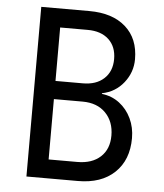

<svg xmlns="http://www.w3.org/2000/svg" viewBox="-52 -776 704 823"><g transform="rotate(5 299.5 -365.0)"><path d="M92.3 0V-730H299.3Q398.9 -730 455.6 -679.9Q512.2 -629.9 512.2 -541Q512.2 -484.9 476.6 -439.9Q440.9 -395 383.8 -383.8V-380.9Q426.8 -376 459.5 -351.1Q492.2 -326.2 510.5 -287.6Q528.8 -249 528.8 -203.1Q528.8 -108.9 471.4 -54.4Q414.1 0 314 0ZM180.7 -418.9H298.3Q356 -418.9 389.4 -450Q422.9 -481 422.9 -534.2Q422.9 -587.4 389.9 -618.2Q356.9 -648.9 299.3 -648.9H180.7ZM180.7 -81.1H304.2Q367.2 -81.1 403.6 -114.5Q439.9 -147.9 439.9 -206.1Q439.9 -266.1 403.6 -303.5Q367.2 -340.8 304.2 -340.8H180.7Z"/></g></svg>

Font: UDEV Gothic 35
Style: Regular
Weight: 400
Version: v2.1.0; ttfautohint (v1.8.4.7-5d5b-dirty) -l 6 -r 45 -G 200 